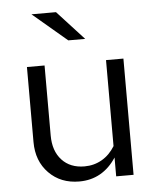

<svg xmlns="http://www.w3.org/2000/svg" viewBox="-52 -750 655 803"><g transform="rotate(-5 276.0 -349.0)"><path d="M72 0ZM146 -488V-194Q146 -129 181 -91Q216 -53 276 -53Q316 -53 349 -72Q382 -91 404 -127V-488H477V0H404V-79Q376 -36 337 -14Q298 8 249 8Q171 8 121.5 -42.5Q72 -93 72 -173V-488ZM213 -706 325 -584H254L110 -706Z"/></g></svg>

Font: Red Hat Text
Style: Regular
Weight: 400
Designer: Pentagram / MCKL
Foundry: Pentagram / MCKL
Version: Version 1.005; Red Hat Text